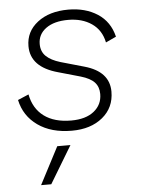

<svg xmlns="http://www.w3.org/2000/svg" viewBox="-53 -552 607 827"><g transform="rotate(-5 250.5 -138.5)"><path d="M24 -141 71 -161Q83 -99 127.5 -66Q172 -33 245 -33Q308 -33 343.5 -61.5Q379 -90 379 -136Q379 -167 361 -186.5Q343 -206 302 -218L207 -245Q89 -277 89 -368Q89 -431 140 -470.5Q191 -510 273 -510Q347 -510 399.5 -476Q452 -442 468 -376L423 -355Q412 -409 370.5 -437.5Q329 -466 269 -466Q208 -466 173 -440.5Q138 -415 138 -373Q138 -340 159 -320Q180 -300 220 -288L322 -259Q428 -229 428 -142Q428 -73 377 -31Q326 11 244 11Q155 11 97 -30Q39 -71 24 -141ZM232 72 135 233H91L175 72Z"/></g></svg>

Font: Elaine Sans Light
Style: Italic
Weight: 300
Italic angle: -13°
Designer: Wei Huang
Foundry: Wei Huang
Version: Version 2.001;December 24, 2019;FontCreator 12.0.0.2547 64-b